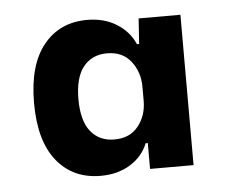

<svg xmlns="http://www.w3.org/2000/svg" viewBox="-37 -778 532 444"><g transform="rotate(-5 229.5 -556.0)"><path d="M180 -375Q116 -375 78.5 -421.5Q41 -468 41 -556Q41 -644 78.5 -690.5Q116 -737 180 -737Q219 -737 248 -719Q277 -701 290 -671H295L299 -730H396V-381H295V-441H290Q278 -411 249 -393Q220 -375 180 -375ZM219 -456Q255 -456 274.5 -480.5Q294 -505 294 -539V-572Q294 -606 274.5 -631Q255 -656 219 -656Q184 -656 164 -631Q144 -606 144 -556Q144 -506 164 -481Q184 -456 219 -456Z"/></g></svg>

Font: Mona Sans
Style: Bold
Weight: 700
Designer: Deni Anggara
Foundry: GitHub
Version: Version 2.000;Glyphs 3.2.3 (3260)